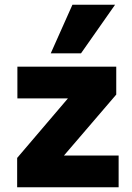

<svg xmlns="http://www.w3.org/2000/svg" viewBox="-20 -786 554 806"><path d="M52 0V-123L301 -415L294 -373H53V-506H468V-389L215 -94L221 -133H478V0ZM193 -562 284 -766H463L320 -562Z"/></svg>

Font: Nunito Sans 7pt SemiCondensed Black
Style: Regular
Weight: 900
Width: 4
Designer: Vernon Adams
Foundry: Vernon Adams
Version: Version 3.101;gftools[0.9.27]